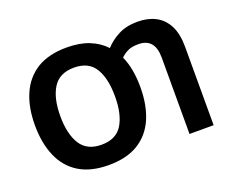

<svg xmlns="http://www.w3.org/2000/svg" viewBox="-117 -922 1365 1129"><g transform="rotate(-20 565.5 -357.5)"><path d="M717.8 -357.9Q717.8 -246.6 682.6 -163.6Q647 -81.1 574.2 -35.6Q501 9.8 388.2 9.8Q275.4 9.8 202.1 -35.6Q128.9 -81.1 93.8 -164.1Q58.1 -246.1 58.1 -358.9Q58.1 -470.2 93.8 -551.8Q128.9 -633.3 202.1 -679.7Q276.4 -725.1 389.2 -725.1Q469.7 -725.1 528.3 -701.7Q586.9 -678.7 627.9 -634.8Q664.1 -674.8 712.9 -699.2Q762.7 -725.1 833 -725.1Q896 -725.1 944.3 -700.2Q991.2 -676.3 1019 -624Q1045.9 -571.8 1045.9 -490.2V0H895V-478Q895 -599.1 792 -599.1Q749 -599.1 723.6 -585.9Q698.2 -573.2 681.2 -555.2Q700.2 -514.2 709 -463.9Q717.8 -414.1 717.8 -357.9ZM216.8 -357.9Q216.8 -246.6 257.3 -181.6Q297.9 -117.2 388.2 -117.2Q480 -117.2 519.5 -181.6Q559.1 -246.1 559.1 -357.9Q559.1 -470.7 519.5 -535.2Q480 -599.1 389.2 -599.1Q298.3 -599.1 257.8 -535.2Q216.8 -470.7 216.8 -357.9Z"/></g></svg>

Font: Droid Sans Thai
Style: Bold
Weight: 700
Designer: Steve Matteson
Foundry: Ascender Corporation
Version: Version 1.00